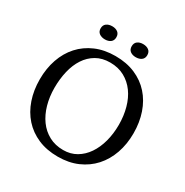

<svg xmlns="http://www.w3.org/2000/svg" viewBox="-186 -968 1094 1133"><g transform="rotate(30 361.0 -402.0)"><path d="M41.5 -331.1Q41.5 -405.3 63.2 -468Q85 -530.8 126.2 -576.4Q167.5 -622.1 226.8 -647.7Q286.1 -673.3 360.8 -673.3Q437 -673.3 496.3 -647.7Q555.7 -622.1 596.4 -576.4Q637.2 -530.8 658.7 -468Q680.2 -405.3 680.2 -331.1Q680.2 -256.8 658.2 -194.1Q636.2 -131.3 594.7 -85.4Q553.2 -39.6 494.1 -13.9Q435.1 11.7 360.8 11.7Q285.2 11.7 225.8 -13.9Q166.5 -39.6 125.5 -85.4Q84.5 -131.3 63 -194.1Q41.5 -256.8 41.5 -331.1ZM141.6 -331.1Q141.6 -270.5 156.7 -217Q171.9 -163.6 200.7 -123.8Q229.5 -84 272 -61Q314.5 -38.1 369.1 -38.1Q418.9 -38.1 458 -61Q497.1 -84 524.2 -123.8Q551.3 -163.6 565.7 -217Q580.1 -270.5 580.1 -331.1Q580.1 -391.6 565.4 -445.1Q550.8 -498.5 522 -538.3Q493.2 -578.1 450.7 -601.3Q408.2 -624.5 353 -624.5Q298.8 -624.5 259 -601.3Q219.2 -578.1 193.1 -538.3Q167 -498.5 154.3 -445.1Q141.6 -391.6 141.6 -331.1ZM202.1 -771Q202.1 -793.5 217.5 -804.7Q232.9 -815.9 256.3 -815.9Q279.3 -815.9 294.2 -804.7Q309.1 -793.5 309.1 -771Q309.1 -749 294.2 -737.8Q279.3 -726.6 256.3 -726.6Q232.9 -726.6 217.5 -737.8Q202.1 -749 202.1 -771ZM413.6 -771Q413.6 -793.5 428.5 -804.7Q443.4 -815.9 466.3 -815.9Q489.7 -815.9 504.9 -804.7Q520 -793.5 520 -771Q520 -749 504.9 -737.8Q489.7 -726.6 466.3 -726.6Q443.4 -726.6 428.5 -737.8Q413.6 -749 413.6 -771Z"/></g></svg>

Font: PT Astra Serif
Style: Regular
Weight: 400
Designer: A.Korolkova, I. Chaeva
Foundry: ParaType Ltd
Version: Version 1.002